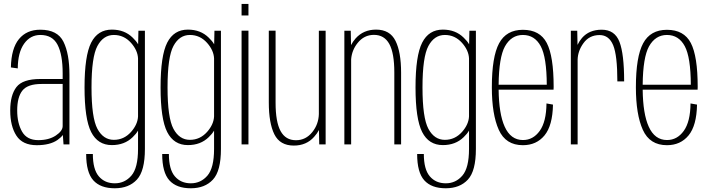

<svg xmlns="http://www.w3.org/2000/svg" viewBox="-20 -756 3718 1005"><path d="M312.5 0 309 -49.5Q299 -36 280.5 -23Q241 4 172.5 4Q98 4 65.8 -46Q33.5 -96 33.5 -177.5Q33.5 -258 66 -300.2Q98.5 -342.5 191 -342.5H308V-372Q308 -470.5 281.2 -521.8Q254.5 -573 191.5 -573Q138.5 -573 106 -527Q73.5 -481 73 -398L37 -403Q39 -502.5 79.2 -551.5Q119.5 -600.5 191 -600.5Q281 -600.5 312.2 -537.5Q343.5 -474.5 343.5 -364V0ZM308 -96V-316.5H197.5Q125 -316.5 97.5 -282.2Q70 -248 70 -178Q70 -111.5 95.5 -67Q121 -22.5 180.5 -22.5Q236 -22.5 272 -46.5Q308 -70.5 308 -96Z M580.5 229.5Q506 229.5 468.5 188Q431 146.5 431 50H466Q466 130.5 497.2 167Q528.5 203.5 581 203.5Q633 203.5 667.8 163.2Q702.5 123 702.5 23.5V-72.5Q692.5 -55 674.5 -38Q632 3.5 565.5 3.5Q492 3.5 457.2 -64.8Q422.5 -133 422.5 -298.5Q422.5 -464.5 457.2 -532.8Q492 -601 565.5 -601Q632 -601 674.5 -559Q693 -541.5 703 -524L704.5 -595H738.5V24Q738.5 139 696.5 184.2Q654.5 229.5 580.5 229.5ZM702.5 -450.5Q700.5 -492.5 666 -531.5Q629 -573 576 -573Q521 -573 490 -515.5Q459 -458 459 -298.5Q459 -139 490 -81.5Q521 -24 576 -24Q629 -24 666 -65.5Q700.5 -104.5 702.5 -146.5Z M978.5 229.5Q904 229.5 866.5 188Q829 146.5 829 50H864Q864 130.5 895.2 167Q926.5 203.5 979 203.5Q1031 203.5 1065.8 163.2Q1100.5 123 1100.5 23.5V-72.5Q1090.5 -55 1072.5 -38Q1030 3.5 963.5 3.5Q890 3.5 855.2 -64.8Q820.5 -133 820.5 -298.5Q820.5 -464.5 855.2 -532.8Q890 -601 963.5 -601Q1030 -601 1072.5 -559Q1091 -541.5 1101 -524L1102.5 -595H1136.5V24Q1136.5 139 1094.5 184.2Q1052.5 229.5 978.5 229.5ZM1100.5 -450.5Q1098.5 -492.5 1064 -531.5Q1027 -573 974 -573Q919 -573 888 -515.5Q857 -458 857 -298.5Q857 -139 888 -81.5Q919 -24 974 -24Q1027 -24 1064 -65.5Q1098.5 -104.5 1100.5 -146.5Z M1244.5 0V-595.5H1280.5V0ZM1244.5 -735.5H1280.5V-675H1244.5Z M1651 0 1649.5 -75.5Q1640 -57 1624.5 -40Q1584 6 1518 6Q1445.5 6 1416.2 -52.8Q1387 -111.5 1387 -220V-595.5H1422.5V-218.5Q1422.5 -117.5 1448.8 -69.8Q1475 -22 1529 -22Q1581 -22 1615 -65Q1647.5 -105.5 1649 -159V-595H1684.5V0Z M1782.5 0V-595H1816L1817.5 -520Q1827 -538.5 1841.5 -555Q1882.5 -601 1948.5 -601Q2021 -601 2050.2 -542.2Q2079.5 -483.5 2079.5 -375.5V0H2044V-377Q2044 -478 2017.8 -525.8Q1991.5 -573.5 1937.5 -573.5Q1885.5 -573.5 1851.5 -530.5Q1822 -493.5 1818 -446V0Z M2313 229.5Q2238.5 229.5 2201 188Q2163.5 146.5 2163.5 50H2198.5Q2198.5 130.5 2229.8 167Q2261 203.5 2313.5 203.5Q2365.5 203.5 2400.2 163.2Q2435 123 2435 23.5V-72.5Q2425 -55 2407 -38Q2364.5 3.5 2298 3.5Q2224.5 3.5 2189.8 -64.8Q2155 -133 2155 -298.5Q2155 -464.5 2189.8 -532.8Q2224.5 -601 2298 -601Q2364.5 -601 2407 -559Q2425.5 -541.5 2435.5 -524L2437 -595H2471V24Q2471 139 2429 184.2Q2387 229.5 2313 229.5ZM2435 -450.5Q2433 -492.5 2398.5 -531.5Q2361.5 -573 2308.5 -573Q2253.5 -573 2222.5 -515.5Q2191.5 -458 2191.5 -298.5Q2191.5 -139 2222.5 -81.5Q2253.5 -24 2308.5 -24Q2361.5 -24 2398.5 -65.5Q2433 -104.5 2435 -146.5Z M2717 4Q2627 4 2590.8 -76.5Q2554.5 -157 2554.5 -299Q2554.5 -459 2592.5 -529.5Q2630.5 -600 2717 -600Q2806 -600 2842 -531Q2878 -462 2878 -301Q2878 -293.5 2877.5 -286.5H2590Q2591.5 -160 2621.5 -93.5Q2653 -23 2717.5 -23Q2770.5 -23 2805 -70.8Q2839.5 -118.5 2840.5 -214.5L2874.5 -208.5Q2872.5 -98.5 2830.2 -47.2Q2788 4 2717 4ZM2590 -312.5H2842Q2841.5 -456 2810.5 -514Q2779 -573 2717 -573Q2656.5 -573 2623 -513Q2591.5 -455.5 2590 -312.5Z M3211.5 -330Q3211.5 -466.5 3189.5 -519.5Q3167.5 -572.5 3118.5 -572.5Q3064.5 -572.5 3034 -530Q3005 -490 3003.5 -444.5V0H2968V-595H3001.5L3003 -521Q3012 -540.5 3026.5 -557.5Q3064 -600.5 3129.5 -600.5Q3198 -600.5 3222.5 -537Q3247 -473.5 3247 -330Z M3471 4Q3381 4 3344.8 -76.5Q3308.5 -157 3308.5 -299Q3308.5 -459 3346.5 -529.5Q3384.5 -600 3471 -600Q3560 -600 3596 -531Q3632 -462 3632 -301Q3632 -293.5 3631.5 -286.5H3344Q3345.5 -160 3375.5 -93.5Q3407 -23 3471.5 -23Q3524.5 -23 3559 -70.8Q3593.5 -118.5 3594.5 -214.5L3628.5 -208.5Q3626.5 -98.5 3584.2 -47.2Q3542 4 3471 4ZM3344 -312.5H3596Q3595.5 -456 3564.5 -514Q3533 -573 3471 -573Q3410.5 -573 3377 -513Q3345.5 -455.5 3344 -312.5Z"/></svg>

Font: Anybody ExtraLight
Style: Regular
Weight: 200
Designer: Tyler Finck
Foundry: Etcetera Type Company
Version: Version 1.010; ttfautohint (v1.8.3) -l 8 -r 50 -G 200 -x 14 